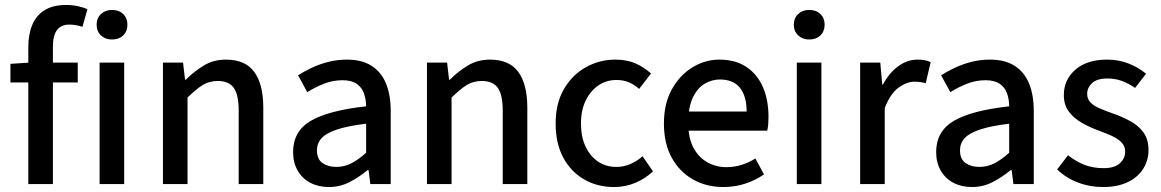

<svg xmlns="http://www.w3.org/2000/svg" viewBox="-20 -741 4675 773"><path d="M94 0V-552Q94 -603 110 -641Q126 -679 159.5 -700Q193 -721 247 -721Q272 -721 294.5 -716Q317 -711 332 -704L312 -633Q284 -642 259 -642Q226 -642 209.5 -620Q193 -598 193 -553V0ZM22 -409V-484L100 -489H293V-409Z M381 0V-489H480V0ZM431 -582Q404 -582 386.5 -598.5Q369 -615 369 -642Q369 -668 386.5 -684.5Q404 -701 431 -701Q459 -701 476 -684.5Q493 -668 493 -642Q493 -615 476 -598.5Q459 -582 431 -582Z M636 0V-489H717L725 -420H728Q762 -454 801 -477.5Q840 -501 890 -501Q968 -501 1004 -451Q1040 -401 1040 -308V0H941V-295Q941 -360 921 -387.5Q901 -415 857 -415Q822 -415 795 -398Q768 -381 735 -348V0Z M1304 12Q1262 12 1229.5 -5Q1197 -22 1178.5 -54Q1160 -86 1160 -129Q1160 -212 1230.5 -254Q1301 -296 1454 -313Q1454 -340 1445.5 -364.5Q1437 -389 1416 -403.5Q1395 -418 1359 -418Q1320 -418 1284.5 -404Q1249 -390 1217 -370L1180 -438Q1205 -454 1236 -468.5Q1267 -483 1302.5 -492Q1338 -501 1377 -501Q1437 -501 1476 -476Q1515 -451 1534 -405Q1553 -359 1553 -294V0H1471L1464 -56H1460Q1426 -28 1387.5 -8Q1349 12 1304 12ZM1334 -69Q1366 -69 1394.5 -83.5Q1423 -98 1454 -126V-243Q1380 -234 1336.5 -219.5Q1293 -205 1274.5 -184.5Q1256 -164 1256 -136Q1256 -100 1278.5 -84.5Q1301 -69 1334 -69Z M1699 0V-489H1780L1788 -420H1791Q1825 -454 1864 -477.5Q1903 -501 1953 -501Q2031 -501 2067 -451Q2103 -401 2103 -308V0H2004V-295Q2004 -360 1984 -387.5Q1964 -415 1920 -415Q1885 -415 1858 -398Q1831 -381 1798 -348V0Z M2452 12Q2385 12 2332 -18.5Q2279 -49 2248 -106Q2217 -163 2217 -244Q2217 -325 2250.5 -382.5Q2284 -440 2339 -470.5Q2394 -501 2457 -501Q2505 -501 2540 -485Q2575 -469 2601 -445L2553 -383Q2536 -399 2513.5 -409Q2491 -419 2462 -419Q2421 -419 2389 -397Q2357 -375 2338 -336Q2319 -297 2319 -244Q2319 -191 2337 -152Q2355 -113 2387 -91Q2419 -69 2461 -69Q2492 -69 2519 -81Q2546 -93 2567 -112L2609 -51Q2578 -22 2538 -5Q2498 12 2452 12Z M2892 12Q2824 12 2770 -18.5Q2716 -49 2684.5 -106Q2653 -163 2653 -244Q2653 -324 2685 -381.5Q2717 -439 2768 -470Q2819 -501 2876 -501Q2941 -501 2985 -471.5Q3029 -442 3051.5 -390.5Q3074 -339 3074 -270Q3074 -256 3073 -242Q3072 -228 3069 -215H2725V-292H2986Q2986 -354 2959 -387.5Q2932 -421 2878 -421Q2847 -421 2818 -404.5Q2789 -388 2770 -349.5Q2751 -311 2751 -245Q2751 -185 2772 -146Q2793 -107 2828 -87.5Q2863 -68 2903 -68Q2937 -68 2966.5 -77.5Q2996 -87 3021 -103L3056 -39Q3023 -16 2981.5 -2Q2940 12 2892 12Z M3188 0V-489H3287V0ZM3238 -582Q3211 -582 3193.5 -598.5Q3176 -615 3176 -642Q3176 -668 3193.5 -684.5Q3211 -701 3238 -701Q3266 -701 3283 -684.5Q3300 -668 3300 -642Q3300 -615 3283 -598.5Q3266 -582 3238 -582Z M3443 0V-489H3524L3532 -401H3535Q3560 -448 3596.5 -474.5Q3633 -501 3674 -501Q3691 -501 3703.5 -498.5Q3716 -496 3727 -491L3707 -406Q3696 -409 3686 -410.5Q3676 -412 3661 -412Q3631 -412 3598 -388.5Q3565 -365 3542 -306V0Z M3893 12Q3851 12 3818.5 -5Q3786 -22 3767.5 -54Q3749 -86 3749 -129Q3749 -212 3819.5 -254Q3890 -296 4043 -313Q4043 -340 4034.5 -364.5Q4026 -389 4005 -403.5Q3984 -418 3948 -418Q3909 -418 3873.5 -404Q3838 -390 3806 -370L3769 -438Q3794 -454 3825 -468.5Q3856 -483 3891.5 -492Q3927 -501 3966 -501Q4026 -501 4065 -476Q4104 -451 4123 -405Q4142 -359 4142 -294V0H4060L4053 -56H4049Q4015 -28 3976.5 -8Q3938 12 3893 12ZM3923 -69Q3955 -69 3983.5 -83.5Q4012 -98 4043 -126V-243Q3969 -234 3925.5 -219.5Q3882 -205 3863.5 -184.5Q3845 -164 3845 -136Q3845 -100 3867.5 -84.5Q3890 -69 3923 -69Z M4420 12Q4367 12 4319 -6.5Q4271 -25 4236 -59L4280 -116Q4313 -90 4347 -77Q4381 -64 4423 -64Q4467 -64 4488.5 -83.5Q4510 -103 4510 -131Q4510 -153 4494.5 -168.5Q4479 -184 4455 -194.5Q4431 -205 4404 -215Q4368 -228 4335.5 -246.5Q4303 -265 4283 -292Q4263 -319 4263 -358Q4263 -420 4309.5 -460.5Q4356 -501 4437 -501Q4484 -501 4524.5 -485Q4565 -469 4594 -444L4550 -387Q4524 -405 4497 -415Q4470 -425 4438 -425Q4397 -425 4377 -406.5Q4357 -388 4357 -363Q4357 -343 4369.5 -329.5Q4382 -316 4404.5 -306Q4427 -296 4458 -285Q4496 -272 4529.5 -254Q4563 -236 4583.5 -208Q4604 -180 4604 -137Q4604 -96 4583 -62Q4562 -28 4521 -8Q4480 12 4420 12Z"/></svg>

Font: Source Sans 3 ExtraLight Medium
Style: Regular
Weight: 500
Version: Version 3.052;hotconv 1.1.0;makeotfexe 2.6.0